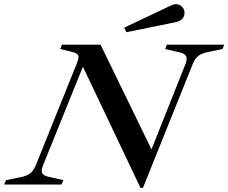

<svg xmlns="http://www.w3.org/2000/svg" viewBox="-77 -888 1099 924"><path d="M322 -567 130 -92Q124 -77 124 -67Q124 -54 133 -47Q142 -40 162 -36L228 -21L219 0H-57L-48 -21L16 -34Q49 -40 66.5 -52.5Q84 -65 95 -92L292 -581Q301 -602 301 -614Q301 -624 291.5 -630Q282 -636 259 -641L213 -652L221 -673H407L652 -169L816 -581Q821 -592 821 -605Q821 -618 812 -625.5Q803 -633 783 -637L718 -652L726 -673H1002L994 -652L930 -639Q897 -633 879.5 -620.5Q862 -608 851 -581L611 16H599ZM521 -755 738 -858Q758 -868 769 -868Q787 -868 799 -856Q811 -844 811 -827Q811 -820 810 -816Q804 -789 767 -781L531 -733Z"/></svg>

Font: Ibarra Real Nova SemiBold
Style: Italic
Weight: 600
Italic angle: -22°
Designer: Jose Maria Ribagorda & Octavio Pardo
Foundry: Octavio Pardo
Version: Version 1.014